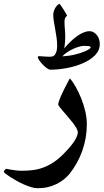

<svg xmlns="http://www.w3.org/2000/svg" viewBox="-90 -681 540 999"><path d="M361.8 -33.7Q361.8 0.5 356 35.2Q350.1 69.8 338.4 103Q326.7 136.2 309.6 167Q292.5 197.8 270.5 225.1Q258.3 239.7 241.7 252.9Q225.1 266.1 204.3 276.4Q183.6 286.6 158.9 292.5Q134.3 298.3 105.5 298.3Q89.8 298.3 71 292.5Q52.2 286.6 33 278.1Q13.7 269.5 -5.1 258.8Q-23.9 248 -38.3 238.8Q-52.7 229.5 -61.5 222.4Q-70.3 215.3 -70.3 213.4Q-70.3 209.5 -65.4 203.4Q-60.5 197.3 -57.1 197.3Q-56.6 197.3 -48.8 199Q-41 200.7 -29.8 202.4Q-18.6 204.1 -5.1 205.8Q8.3 207.5 22 207.5Q52.2 207.5 80.3 204.1Q108.4 200.7 134.8 190.9Q161.1 181.2 186.5 164.8Q211.9 148.4 237.8 122.6Q278.8 81.5 296.9 53.2Q314.9 24.9 314.9 7.8Q314.9 -1 307.4 -14.4Q299.8 -27.8 288.6 -42.5Q277.3 -57.1 263.9 -72.5Q250.5 -87.9 239.3 -101.1Q228 -114.3 220.5 -123.8Q212.9 -133.3 212.9 -137.2Q212.9 -143.1 217 -155.3Q221.2 -167.5 227.5 -182.4Q233.9 -197.3 241.7 -212.6Q249.5 -228 256.3 -241.2Q263.2 -254.4 267.8 -263.2Q272.5 -272 273.9 -273.4Q289.6 -254.9 304.9 -227.3Q320.3 -199.7 333 -168Q345.7 -136.2 353.8 -101.8Q361.8 -67.4 361.8 -33.7ZM429.2 -452.1Q429.2 -418.5 404.5 -393.6Q379.9 -368.7 341.6 -352.1Q303.2 -335.4 258.1 -326.9Q212.9 -318.4 172.4 -318.4Q164.6 -318.4 153.6 -326.4Q142.6 -334.5 132.3 -345.2Q122.1 -356 114.5 -366.9Q106.9 -377.9 106.9 -382.8Q106.9 -388.7 112.3 -388.7Q115.7 -388.7 122.8 -388.2Q129.9 -387.7 138.2 -387.2L154.8 -386.2Q163.1 -385.7 169.4 -385.7Q183.1 -385.7 190.4 -391.1Q197.8 -396.5 201.7 -407.7Q205.1 -416.5 206.3 -425.8Q207.5 -435.1 207.5 -440.4Q207.5 -462.4 204.3 -484.9Q201.2 -507.3 197.3 -528.6Q193.4 -549.8 190.2 -569.3Q187 -588.9 187 -604Q187 -614.7 190.9 -625.2Q194.8 -635.7 200 -643.6Q205.1 -651.4 210.9 -656Q216.8 -660.6 219.7 -660.6Q221.2 -660.6 227.5 -651.4Q233.9 -642.1 241 -630.9Q248 -619.6 253.7 -609.9Q259.3 -600.1 259.3 -599.6Q253.9 -595.2 249.8 -588.6Q245.6 -582 245.6 -569.3Q245.6 -550.8 247.6 -528.1Q249.5 -505.4 249.5 -488.8Q249.5 -480 248.3 -462.6Q247.1 -445.3 244.1 -429.2Q259.8 -447.8 276.6 -464.1Q293.5 -480.5 310.5 -492.7Q327.6 -504.9 344 -511.7Q360.4 -518.6 375 -518.6Q388.7 -518.6 398.9 -512Q409.2 -505.4 416 -495.8Q422.9 -486.3 426 -474.6Q429.2 -462.9 429.2 -452.1ZM381.8 -432.6Q381.8 -439.9 371.3 -441.2Q360.8 -442.4 348.6 -442.4Q336.4 -442.4 321.8 -438.2Q307.1 -434.1 291.5 -427Q275.9 -419.9 260.7 -409.9Q245.6 -399.9 233.9 -387.7Q272 -390.1 300 -397.2Q328.1 -404.3 346.2 -411.6Q364.3 -418.9 373 -425Q381.8 -431.2 381.8 -432.6Z"/></svg>

Font: Accordance
Style: Bold
Weight: 700
Version: Version 1.2 (build January 31, 2020) Miklal Software Solutio